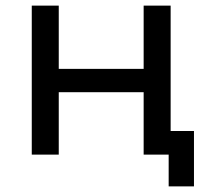

<svg xmlns="http://www.w3.org/2000/svg" viewBox="-20 -550 742 683"><path d="M587 -84H670V113H580V0H491V-222H189V0H93V-530H189V-305H491V-530H587Z"/></svg>

Font: Montserrat
Style: Regular
Weight: 500
Designer: Julieta Ulanovsky
Foundry: Julieta Ulanovsky
Version: Version 7.200;PS 007.200;hotconv 1.0.88;makeotf.lib2.5.64775